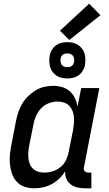

<svg xmlns="http://www.w3.org/2000/svg" viewBox="-20 -1006 590 1038"><path d="M165 12Q137 12 112 3.5Q87 -5 70 -24Q53 -43 44.5 -68Q36 -93 33.5 -119.5Q31 -146 34 -174Q37 -202 43 -230L66 -350Q71 -374 78.5 -397.5Q86 -421 99 -443.5Q112 -466 131 -485Q150 -504 172.5 -517.5Q195 -531 219.5 -536.5Q244 -542 268 -542Q293 -542 316.5 -535Q340 -528 357.5 -512.5Q375 -497 385 -475.5Q395 -454 399 -430L419 -530H517L434 -102Q432 -96 433 -90.5Q434 -85 437.5 -81Q441 -77 446 -75Q451 -73 457 -73H474V12H440Q419 12 398.5 7.5Q378 3 362.5 -9Q347 -21 339 -39.5Q331 -58 332 -80Q319 -58 300 -40Q281 -22 258.5 -10Q236 2 212 7Q188 12 165 12ZM220 -73Q242 -73 265 -80Q288 -87 307 -102.5Q326 -118 336.5 -139.5Q347 -161 351 -183L375 -303Q378 -321 379.5 -339Q381 -357 379.5 -374.5Q378 -392 371.5 -407.5Q365 -423 354 -434.5Q343 -446 326 -451.5Q309 -457 291 -457Q268 -457 244 -448Q220 -439 202.5 -420.5Q185 -402 175 -379.5Q165 -357 161 -334L137 -214Q134 -197 133 -180Q132 -163 134 -147Q136 -131 142.5 -116.5Q149 -102 160.5 -92Q172 -82 187.5 -77.5Q203 -73 220 -73ZM344 -582Q328 -582 312.5 -585.5Q297 -589 285 -597.5Q273 -606 264 -617.5Q255 -629 251 -644Q247 -659 246.5 -675Q246 -691 249 -707Q252 -722 260.5 -736.5Q269 -751 283 -761Q297 -771 312.5 -774.5Q328 -778 344 -778Q360 -778 375.5 -774.5Q391 -771 403 -762.5Q415 -754 424 -742.5Q433 -731 437 -716Q441 -701 441.5 -685Q442 -669 439 -653Q436 -638 427.5 -623.5Q419 -609 405 -599Q391 -589 375.5 -585.5Q360 -582 344 -582ZM344 -643Q350 -643 356 -644Q362 -645 367.5 -649Q373 -653 376 -658.5Q379 -664 380 -670Q382 -679 380.5 -688Q379 -697 374.5 -704Q370 -711 361.5 -714Q353 -717 344 -717Q338 -717 332 -716Q326 -715 320.5 -711Q315 -707 312 -701.5Q309 -696 308 -690Q306 -681 307.5 -672Q309 -663 313.5 -656Q318 -649 326.5 -646Q335 -643 344 -643ZM355 -790 304 -840 462 -986 523 -924Z"/></svg>

Font: Lode Dark
Style: Bold Italic
Weight: 700
Italic angle: -11°
Monospace: yes
Designer: Belleve Invis
Foundry: Belleve Invis
Version: Version 29.2.0; ttfautohint (v1.8.3)